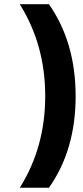

<svg xmlns="http://www.w3.org/2000/svg" viewBox="-20 -762 394 906"><path d="M210.9 124H73.2Q193.4 -66.9 193.4 -308.6Q193.4 -550.3 73.2 -742.2H210.9Q336.9 -562 336.9 -308.1Q336.9 -54.2 210.9 124Z"/></svg>

Font: TruenoSBd
Style: Demi
Weight: 600
Designer: Julieta Ulanovsky
Foundry: Julieta Ulanovsky
Version: Version 3.001b